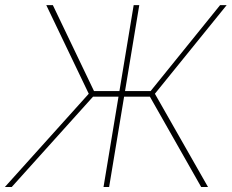

<svg xmlns="http://www.w3.org/2000/svg" viewBox="-42 -748 927 768"><path d="M515.1 -727.5 394.5 0H372.1L492.7 -727.5ZM-22.5 0 313 -373 143.1 -727.5H169.4L334 -383.8H560.5L838.4 -727.5H864.7L577.6 -373L790 0H762.7L557.6 -361.3H330.1L4.9 0Z"/></svg>

Font: Inter 24pt Thin
Style: Italic
Weight: 250
Italic angle: -9.3988°
Version: Version 4.001;git-66647c0bb